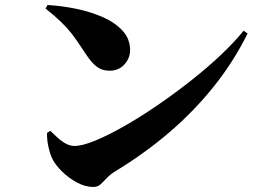

<svg xmlns="http://www.w3.org/2000/svg" viewBox="-20 -735 1040 763"><path d="M351 8Q318 8 284.5 -10.5Q251 -29 225.5 -54.5Q200 -80 189 -102Q179 -122 172.5 -151.5Q166 -181 167 -207L180 -215Q190 -206 205 -191.5Q220 -177 238.5 -166Q257 -155 276 -155Q307 -155 358 -176Q409 -197 472.5 -233Q536 -269 604 -315.5Q672 -362 737.5 -413.5Q803 -465 857.5 -516.5Q912 -568 948 -613L964 -602Q909 -491 831 -393Q753 -295 654 -210Q555 -125 436 -53Q417 -41 404 -27Q391 -13 379.5 -2.5Q368 8 351 8ZM416 -454Q385 -454 365 -469.5Q345 -485 326 -513Q308 -539 294 -560.5Q280 -582 263.5 -603Q247 -624 223 -647.5Q199 -671 161 -701L169 -715Q225 -712 283 -700Q341 -688 389.5 -666.5Q438 -645 467.5 -612.5Q497 -580 497 -536Q497 -504 474.5 -479Q452 -454 416 -454Z"/></svg>

Font: Noto Serif HK ExtraLight Black
Style: Regular
Weight: 900
Version: Version 2.002-H1;hotconv 1.1.0;makeotfexe 2.6.0